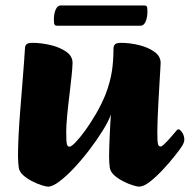

<svg xmlns="http://www.w3.org/2000/svg" viewBox="-20 -684 708 717"><path d="M159.4 13Q153.1 13 136.5 8Q120 3 100.9 -6.7Q81.8 -16.3 67.4 -29Q52.9 -41.7 50.2 -57Q48.9 -66.5 48.1 -77Q47.2 -87.5 47.2 -100Q47.2 -133.9 49.4 -179Q51.7 -224 55.7 -273.3Q59.7 -322.6 63.3 -368.3Q66.9 -414 69.6 -449.4Q72.3 -484.7 73.1 -501.6Q73.1 -513.2 78.9 -518.6Q84.6 -524 100.2 -524Q133.9 -524 168.8 -515.7Q203.7 -507.4 227.4 -490.8Q251.2 -474.3 250.9 -448.7Q250.7 -432.9 247.2 -399Q243.7 -365 238.8 -325Q233.8 -285 230.5 -248.9Q227.3 -212.9 227.3 -191.7Q227.3 -153.9 229.9 -145.1Q232.6 -136.2 239.5 -136.2Q246.3 -136.2 262.1 -152.5Q277.9 -168.8 298.3 -196.8Q318.7 -224.9 339.2 -260.2Q359.7 -295.6 374.8 -333Q391.7 -378.2 397.8 -417.5Q403.8 -456.8 403.8 -501.4Q403.8 -513.2 409.6 -518.6Q415.4 -524 431.2 -524Q464.6 -524 498.7 -515.7Q532.7 -507.4 556.3 -490.8Q579.9 -474.3 579.9 -448.7Q579.9 -445.9 578.7 -425.3Q577.5 -404.8 575.6 -373.4Q573.7 -342 571.9 -307.7Q570 -273.5 568.7 -242.5Q567.5 -211.6 567.5 -192.5Q567.5 -154.7 570.1 -145.8Q572.7 -136.9 579.7 -136.9Q583.7 -136.9 591.1 -143.6Q598.6 -150.3 607.2 -159.6Q615.9 -168.9 623.5 -178.1Q631 -187.2 635.2 -191.9Q639.5 -197 641.4 -199Q643.3 -201 646 -201Q652.8 -201 660.6 -188.8Q668.3 -176.7 668.3 -162.9Q668.3 -156.9 665.9 -150.6Q663.6 -144.3 659.3 -137.8Q651.1 -124.8 631.3 -100.1Q611.6 -75.3 586.9 -49Q562.3 -22.8 539.2 -4.9Q516 13 499.3 13Q492.8 13 476.2 8Q459.6 3 440.6 -6.7Q421.5 -16.3 407.2 -29Q392.9 -41.7 390.1 -57Q388.9 -66.5 388.1 -77Q387.4 -87.5 387.4 -100Q387.4 -114.5 388 -134.7Q388.6 -155 389.7 -177.1Q390.9 -199.2 391.8 -220Q392.8 -240.7 394.1 -256Q385.2 -231.2 363.7 -196.5Q342.3 -161.9 314.6 -125.5Q286.9 -89.1 257.4 -57.5Q227.8 -25.9 201.9 -6.5Q176.1 13 159.4 13ZM193 -587.9Q186.7 -587.9 184 -591.6Q181.2 -595.4 181.2 -609.7Q181.2 -633.5 188.1 -648.5Q195 -663.6 206.5 -663.6H518.7Q525.8 -663.6 528.1 -659.8Q530.5 -656 530.5 -641.7Q530.5 -617.6 523.6 -602.8Q516.7 -587.9 505.3 -587.9Z"/></svg>

Font: Briem Hand Thin
Style: Regular
Weight: 100
Designer: Gunnlaugur SE Briem, Eben Sorkin
Foundry: Sorkin Type Co.
Version: Version 1.003